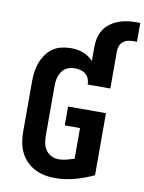

<svg xmlns="http://www.w3.org/2000/svg" viewBox="-102 -1025 829 1103"><g transform="rotate(10 312.5 -473.5)"><path d="M296 8Q265 8 235 2Q205 -4 178 -18Q151 -32 129.5 -54Q108 -76 95 -103Q82 -130 76.5 -160.5Q71 -191 71 -221V-514Q71 -542 74.5 -570Q78 -598 87.5 -624Q97 -650 113 -673.5Q129 -697 152 -713.5Q175 -730 202.5 -736.5Q230 -743 258 -743Q276 -743 294 -740.5Q312 -738 329 -731.5Q346 -725 361.5 -715Q377 -705 389 -691V-773Q389 -800 395 -826Q401 -852 415.5 -874.5Q430 -897 452 -913Q474 -929 499 -938.5Q524 -948 550.5 -951.5Q577 -955 603 -955H625V-845H603Q588 -845 572.5 -841.5Q557 -838 545 -828Q533 -818 527 -803Q521 -788 521 -773V-554H389Q389 -571 383 -587Q377 -603 364 -613.5Q351 -624 334.5 -628.5Q318 -633 302 -633Q287 -633 272.5 -629.5Q258 -626 246 -618Q234 -610 225.5 -597.5Q217 -585 212 -571.5Q207 -558 205 -543.5Q203 -529 203 -514V-221Q203 -199 207.5 -177.5Q212 -156 224.5 -138.5Q237 -121 257 -111.5Q277 -102 299 -102Q322 -102 344.5 -108Q367 -114 389 -121V-300H300V-410H521V-48Q468 -23 411 -7.5Q354 8 296 8Z"/></g></svg>

Font: Iosevka SS04 XBd Ex
Style: Regular
Weight: 800
Width: 7
Monospace: yes
Designer: Belleve Invis
Foundry: Belleve Invis
Version: Version 19.0.0; ttfautohint (v1.8.4)